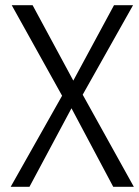

<svg xmlns="http://www.w3.org/2000/svg" viewBox="-20 -550 533 736"><path d="M414 166H493L297 -187L490 -530H417L261 -241L105 -530H25L218 -183L21 166H93L254 -135Z"/></svg>

Font: Cheyenne Sans Light
Style: Regular
Weight: 300
Designer: The Public Sans project authors (U.S. Web Design System), Libre Franklin designed by Pablo Impallari and Rodrigo Fuenzal
Foundry: The Cheyenne Sans Project Authors
Version: Version 2.007